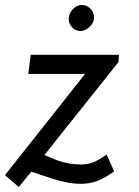

<svg xmlns="http://www.w3.org/2000/svg" viewBox="-51 -723 560 774"><path d="M292 -425H63L73 -502H429L426 -472L128 -98L181 -76Q228 -60 276 -60Q303 -60 324.5 -68.5Q346 -77 379 -100L409 -32Q370 -4 340 7Q310 18 275 18Q222 18 156 -4L75 -31L25 31L-31 -17ZM226 -647Q226 -668 242.5 -685.5Q259 -703 279 -703Q299 -703 313.5 -688Q328 -673 328 -653Q328 -632 310.5 -615Q293 -598 273 -598Q254 -598 240 -612.5Q226 -627 226 -647Z"/></svg>

Font: Bellota
Style: Bold Italic
Weight: 700
Italic angle: -7.5°
Designer: Kemie Guaida
Foundry: Kemie Guaida
Version: Version 4.001